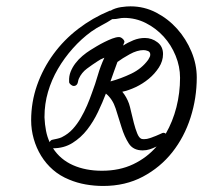

<svg xmlns="http://www.w3.org/2000/svg" viewBox="-20 -663 652 617"><path d="M612.3 -414.1Q612.3 -347.7 592.3 -285.2Q572.3 -222.7 533.7 -173.8Q495.1 -125 439 -95.2Q382.8 -65.4 311.5 -65.4Q283.2 -65.4 255.4 -70.3Q227.5 -75.2 202.1 -85.9Q172.9 -97.7 150.4 -117.2Q127.9 -136.7 112.3 -162.1Q96.7 -187.5 88.4 -216.8Q80.1 -246.1 80.1 -276.4Q80.1 -335 99.1 -389.2Q118.2 -443.4 151.9 -489.3Q185.5 -535.2 231.4 -570.3Q277.3 -605.5 331.1 -627.9Q332 -628.9 335.9 -628.9Q341.8 -632.8 350.6 -635.7Q359.4 -638.7 368.7 -640.1Q377.9 -641.6 386.2 -642.1Q394.5 -642.6 399.4 -642.6Q443.4 -642.6 481.9 -622.6Q520.5 -602.5 549.3 -570.3Q578.1 -538.1 595.2 -497.1Q612.3 -456.1 612.3 -414.1ZM462.9 -487.3Q462.9 -496.1 455.6 -499Q448.2 -502 441.4 -502Q420.9 -502 397 -488.8Q373 -475.6 357.4 -463.9Q351.6 -448.2 346.2 -433.1Q340.8 -418 335 -401.4Q368.2 -410.2 401.9 -426.3Q435.5 -442.4 456.1 -470.7Q458 -474.6 460.4 -478.5Q462.9 -482.4 462.9 -487.3ZM558.6 -413.1Q558.6 -449.2 544.4 -483.9Q530.3 -518.6 505.9 -545.4Q481.4 -572.3 448.7 -588.9Q416 -605.5 378.9 -605.5Q370.1 -605.5 361.3 -603.5Q352.5 -601.6 344.7 -601.6H342.8H340.8Q324.2 -590.8 307.1 -582Q290 -573.2 273.4 -561.5Q241.2 -538.1 213.9 -507.3Q186.5 -476.6 166 -441.4Q145.5 -406.2 134.3 -367.7Q123 -329.1 123 -288.1V-285.2Q124 -262.7 127.9 -242.7Q131.8 -222.7 139.6 -206.1Q142.6 -212.9 148.4 -213.9Q156.2 -215.8 164.1 -217.3Q171.9 -218.8 179.7 -222.7Q199.2 -232.4 213.9 -248.5Q228.5 -264.6 239.7 -284.2Q251 -303.7 259.8 -324.2Q268.6 -344.7 275.4 -364.3Q286.1 -392.6 294.4 -421.4Q302.7 -450.2 315.4 -477.5Q302.7 -472.7 293 -465.8Q276.4 -455.1 259.3 -442.4Q242.2 -429.7 233.4 -410.2Q231.4 -405.3 231 -401.9Q230.5 -398.4 228.5 -393.6Q224.6 -386.7 216.8 -386.7Q212.9 -386.7 208 -390.6Q203.1 -394.5 202.1 -398.4V-396.5V-401.4Q201.2 -418 207 -432.6Q212.9 -447.3 222.7 -460Q232.4 -472.7 245.1 -483.4Q257.8 -494.1 270.5 -502Q278.3 -506.8 290.5 -514.2Q302.7 -521.5 315.4 -527.8Q328.1 -534.2 340.8 -539.1Q353.5 -543.9 362.3 -543.9Q368.2 -543.9 374 -538.6Q379.9 -533.2 379.9 -528.3Q379.9 -527.3 377.9 -522.9Q376 -518.6 376 -516.6Q390.6 -526.4 408.7 -533.7Q426.8 -541 445.3 -541Q467.8 -541 485.8 -527.3Q503.9 -513.7 503.9 -489.3Q503.9 -466.8 490.7 -446.3Q477.5 -425.8 458 -409.7Q438.5 -393.6 415.5 -382.8Q392.6 -372.1 373 -368.2Q386.7 -351.6 394.5 -330.1Q397.5 -321.3 401.4 -303.7Q405.3 -286.1 410.2 -267.6Q415 -249 420.9 -234.4Q426.8 -219.7 434.6 -216.8Q437.5 -215.8 443.4 -215.8Q452.1 -215.8 461.9 -219.2Q471.7 -222.7 480.5 -226.1Q489.3 -229.5 496.1 -232.9Q502.9 -236.3 504.9 -236.3Q509.8 -236.3 512.7 -233.4Q535.2 -272.5 546.9 -318.4Q558.6 -364.3 558.6 -413.1ZM483.4 -192.4 481.4 -191.4Q471.7 -186.5 460.9 -183.1Q450.2 -179.7 438.5 -179.7Q408.2 -179.7 394 -201.7Q379.9 -223.6 370.6 -253.9Q361.3 -284.2 351.6 -314.5Q341.8 -344.7 320.3 -362.3Q309.6 -334 294.9 -303.2Q280.3 -272.5 260.3 -246.6Q240.2 -220.7 212.9 -203.6Q185.5 -186.5 150.4 -186.5Q173.8 -150.4 214.4 -132.3Q254.9 -114.3 307.6 -114.3Q364.3 -114.3 408.2 -135.3Q452.1 -156.2 483.4 -192.4Z"/></svg>

Font: Calligraffitti
Style: Regular
Weight: 400
Designer: Dathan Boardman
Foundry: Open Window
Version: Version 1.002